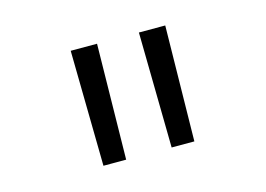

<svg xmlns="http://www.w3.org/2000/svg" viewBox="-55 -788 696 502"><g transform="rotate(-15 293.0 -537.0)"><path d="M170.9 -380.9H232.4L237.3 -693.4H166ZM355.5 -380.9H417L421.9 -693.4H350.6Z"/></g></svg>

Font: Cascadia Mono Light
Style: Regular
Weight: 300
Monospace: yes
Designer: Aaron Bell
Foundry: Saja Typeworks
Version: Version 2404.023